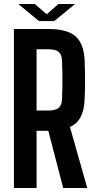

<svg xmlns="http://www.w3.org/2000/svg" viewBox="-20 -946 486 966"><path d="M50 0V-800H226Q320 -800 361.5 -762Q403 -724 406 -638Q408 -581 408 -540.5Q408 -500 406 -450Q404 -394 386.5 -359Q369 -324 332 -307L419 0H298L223 -288H164V0ZM164 -390H226Q260 -390 275 -403Q290 -416 292 -444Q294 -497 294 -544Q294 -591 292 -643Q290 -672 275 -685Q260 -698 226 -698H164ZM72 -926H155L215 -874L274 -926H358L253 -840H176Z"/></svg>

Font: Big Shoulders Text
Style: Bold
Weight: 700
Designer: Patric King
Foundry: XO Type Co
Version: Version 1.000; ttfautohint (v1.8.2)